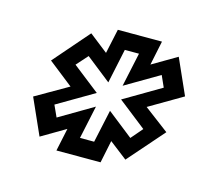

<svg xmlns="http://www.w3.org/2000/svg" viewBox="-59 -835 519 458"><g transform="rotate(15 201.0 -606.0)"><path d="M113.5 -448 125.5 -504.5 66 -469.5 26.5 -558 106.5 -604 45.5 -652 121.5 -739.5 167.5 -703.5 180.5 -764H289.5L277 -704L337.5 -739.5L376.5 -652L294.5 -604L355.5 -558L278 -469.5L234 -503.5L222.5 -448ZM160 -491.5H195L212.5 -572.5L276 -522.5L300.5 -551L231 -605.5L322 -659L309.5 -687L226 -638L244 -722H209L191 -637L129.5 -685.5L104.5 -657.5L171 -605.5L80.5 -552.5L93.5 -524L177.5 -573.5Z"/></g></svg>

Font: Tourney Thin Medium
Style: Italic
Weight: 500
Italic angle: -12°
Version: Version 1.015